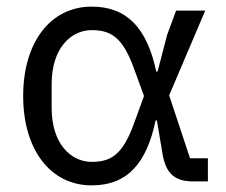

<svg xmlns="http://www.w3.org/2000/svg" viewBox="-20 -548 684 580"><path d="M608 -70H554L491 -260L600 -516H512L485 -443L456 -332H452C424 -464 363 -528 257 -528C133 -528 50 -421 50 -258C50 -95 133 12 257 12C365 12 423 -55 450 -184H454L471 -83C481 -23 509 0 563 0H608ZM257 -59C194 -59 136 -114 136 -222V-294C136 -402 194 -457 257 -457C317 -457 351 -433 384 -343L415 -258L384 -173C351 -83 317 -59 257 -59Z"/></svg>

Font: LVC Sans
Style: Regular
Weight: 400
Designer: Mike Abbink, Paul van der Laan, Pieter van Rosmalen
Foundry: Bold Monday
Version: Version 3.0